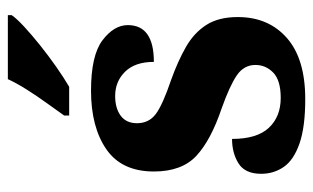

<svg xmlns="http://www.w3.org/2000/svg" viewBox="-178 -628 816 501"><g transform="rotate(-90 230.5 -378.0)"><path d="M222 10Q149 10 106 -5Q63 -20 45 -46Q27 -72 27 -105Q27 -147 54 -164Q81 -181 118 -181Q118 -116 147 -85Q176 -54 225 -54Q271 -54 291 -73.5Q311 -93 311 -120Q311 -150 284 -168.5Q257 -187 198 -208Q115 -236 74 -274Q33 -312 33 -385Q33 -469 91 -509Q149 -549 244 -549Q336 -549 375.5 -519Q415 -489 415 -453Q415 -385 319 -385Q319 -434 293.5 -460Q268 -486 230 -486Q198 -486 178.5 -471.5Q159 -457 159 -429Q159 -398 183 -380Q207 -362 272 -340Q322 -322 358.5 -301Q395 -280 415.5 -248Q436 -216 436 -166Q436 -86 381.5 -38Q327 10 222 10ZM179 -619Q193 -639 211.5 -664.5Q230 -690 247 -717Q264 -744 274 -766H441V-756Q432 -743 411 -723.5Q390 -704 362.5 -682Q335 -660 306.5 -640Q278 -620 254 -606H179Z"/></g></svg>

Font: Noto Serif Ethiopic SemiCondensed ExtraBold
Style: Regular
Weight: 800
Width: 4
Designer: Monotype Design Team
Foundry: Monotype Imaging Inc.
Version: Version 2.102; ttfautohint (v1.8.4.7-5d5b)